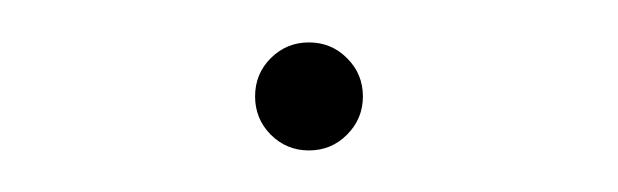

<svg xmlns="http://www.w3.org/2000/svg" viewBox="-20 -67 293 91"><path d="M126.4 4.3Q115.8 4.3 108.3 -3.2Q100.9 -10.7 100.9 -21.3Q100.9 -32 108.3 -39.4Q115.8 -46.9 126.4 -46.9Q137.1 -46.9 144.5 -39.4Q152 -32 152 -21.3Q152 -10.7 144.5 -3.2Q137.1 4.3 126.4 4.3Z"/></svg>

Font: Inter UI Thin
Style: Regular
Weight: 100
Designer: Rasmus Andersson
Foundry: rsms
Version: 3.2;8d6f07862